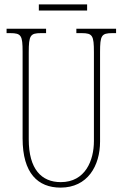

<svg xmlns="http://www.w3.org/2000/svg" viewBox="-20 -845 560 875"><path d="M157 -797H377V-825H157ZM256 10C379 10 436 -89 436 -200V-607C436 -683 442 -694 492 -694H509V-714H328V-694H352C402 -694 408 -683 408 -607V-202C408 -114 369 -15 257 -15C169 -15 111 -74 111 -210V-606C111 -684 118 -694 167 -694H190V-714H10V-694H27C77 -694 83 -683 83 -609V-214C83 -55 153 10 256 10Z"/></svg>

Font: Noto Serif Devanagari ExtraCondensed Thin
Style: Regular
Weight: 100
Width: 2
Designer: Universal Thirst, Indian Type Foundry and the Monotype Design Team
Foundry: Monotype Imaging Inc.
Version: Version 2.004